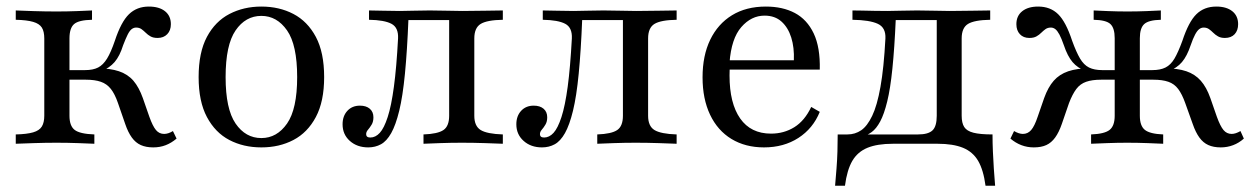

<svg xmlns="http://www.w3.org/2000/svg" viewBox="-20 -447 3902 597"><path d="M456.5 11.3Q433.9 11.3 417.7 4Q401.6 -3.2 389.9 -19.4Q378.2 -35.5 369.4 -61.3L346.8 -126.6Q337.1 -154.8 324.6 -170.6Q312.1 -186.3 293.5 -192.7Q275 -199.2 246.8 -199.2H186.3V-229H244.4Q269.4 -229 285.1 -237.1Q300.8 -245.2 312.9 -264.9Q325 -284.7 337.1 -320.2Q356.5 -379 381 -402.8Q405.6 -426.6 442.7 -426.6Q475 -426.6 493.1 -412.1Q511.3 -397.6 511.3 -371.8Q511.3 -352.4 500 -340.7Q488.7 -329 470.2 -329Q456.5 -329 448 -333.9Q439.5 -338.7 433.1 -345.2Q426.6 -351.6 419.8 -356.5Q412.9 -361.3 403.2 -361.3Q396 -361.3 389.5 -356.5Q383.1 -351.6 377 -339.5Q371 -327.4 362.9 -306.5Q352.4 -272.6 336.3 -254Q320.2 -235.5 295.2 -225.8L280.6 -234.7Q322.6 -234.7 350 -225.4Q377.4 -216.1 394.8 -196Q412.1 -175.8 424.2 -141.9L444.4 -83.9Q454.8 -54.8 464.9 -42.7Q475 -30.6 490.3 -30.6Q503.2 -30.6 517.7 -39.5L529 -16.1Q512.9 -2.4 495.2 4.4Q477.4 11.3 456.5 11.3ZM29 0V-29Q63.7 -29.8 83.1 -35.5Q102.4 -41.1 110.1 -53.6Q117.7 -66.1 117.7 -87.1V-327.4Q117.7 -349.2 110.1 -361.3Q102.4 -373.4 83.1 -379Q63.7 -384.7 29 -385.5V-414.5Q47.6 -413.7 83.9 -412.5Q120.2 -411.3 155.6 -411.3Q188.7 -411.3 219.4 -412.5Q250 -413.7 266.1 -414.5V-385.5Q225 -384.7 210.5 -372.2Q196 -359.7 196 -327.4V-87.1Q196 -55.6 212.1 -43.1Q228.2 -30.6 273.4 -29V0Q256.5 -0.8 223 -2Q189.5 -3.2 155.6 -3.2Q121 -3.2 85.1 -2Q49.2 -0.8 29 0Z M792.7 11.3Q737.1 11.3 693.1 -11.7Q649.2 -34.7 623.4 -83.1Q597.6 -131.5 597.6 -207.3Q597.6 -283.9 623.4 -332.3Q649.2 -380.6 693.5 -403.6Q737.9 -426.6 792.7 -426.6Q848.4 -426.6 892.3 -403.6Q936.3 -380.6 962.1 -332.3Q987.9 -283.9 987.9 -207.3Q987.9 -131.5 962.1 -83.1Q936.3 -34.7 892.3 -11.7Q848.4 11.3 792.7 11.3ZM792.7 -17.7Q841.1 -17.7 872.6 -62.9Q904 -108.1 904 -207.3Q904 -307.3 872.6 -352.4Q841.1 -397.6 792.7 -397.6Q743.5 -397.6 712.5 -352.4Q681.5 -307.3 681.5 -207.3Q681.5 -108.1 712.5 -62.9Q743.5 -17.7 792.7 -17.7Z M1125 11.3Q1090.3 11.3 1067.7 -8.9Q1045.2 -29 1045.2 -60.5Q1045.2 -86.3 1060.1 -102.4Q1075 -118.5 1099.2 -118.5Q1118.5 -118.5 1129.8 -108.9Q1141.1 -99.2 1141.1 -82.3Q1141.1 -68.5 1135.5 -59.3Q1129.8 -50 1124.2 -43.5Q1118.5 -37.1 1118.5 -29.8Q1118.5 -19.4 1131.5 -19.4Q1147.6 -19.4 1160.9 -33.9Q1174.2 -48.4 1185.5 -83.1Q1196.8 -117.7 1204.8 -177.4Q1212.9 -237.1 1217.7 -327.4Q1219.4 -361.3 1197.2 -373Q1175 -384.7 1127.4 -385.5V-414.5Q1143.5 -414.5 1170.2 -413.7Q1196.8 -412.9 1223.4 -412.9Q1241.9 -412.9 1264.9 -413.7Q1287.9 -414.5 1316.1 -414.5Q1346 -414.5 1369.8 -413.7Q1393.5 -412.9 1417.7 -412.9Q1453.2 -412.9 1489.1 -413.7Q1525 -414.5 1543.5 -414.5V-385.5Q1494.4 -384.7 1474.6 -372.6Q1454.8 -360.5 1454.8 -327.4V-87.1Q1454.8 -54.8 1474.6 -42.7Q1494.4 -30.6 1543.5 -29V0Q1525 -0.8 1488.3 -2Q1451.6 -3.2 1416.1 -3.2Q1382.3 -3.2 1348 -2Q1313.7 -0.8 1296.8 0V-29Q1341.1 -30.6 1358.9 -42.7Q1376.6 -54.8 1376.6 -87.1V-387.9L1379.8 -384.7H1244.4L1250 -387.9Q1246 -287.9 1239.1 -217.7Q1232.3 -147.6 1221.4 -102.8Q1210.5 -58.1 1196.4 -33.1Q1182.3 -8.1 1164.5 1.6Q1146.8 11.3 1125 11.3Z M1665.3 11.3Q1630.6 11.3 1608.1 -8.9Q1585.5 -29 1585.5 -60.5Q1585.5 -86.3 1600.4 -102.4Q1615.3 -118.5 1639.5 -118.5Q1658.9 -118.5 1670.2 -108.9Q1681.5 -99.2 1681.5 -82.3Q1681.5 -68.5 1675.8 -59.3Q1670.2 -50 1664.5 -43.5Q1658.9 -37.1 1658.9 -29.8Q1658.9 -19.4 1671.8 -19.4Q1687.9 -19.4 1701.2 -33.9Q1714.5 -48.4 1725.8 -83.1Q1737.1 -117.7 1745.2 -177.4Q1753.2 -237.1 1758.1 -327.4Q1759.7 -361.3 1737.5 -373Q1715.3 -384.7 1667.7 -385.5V-414.5Q1683.9 -414.5 1710.5 -413.7Q1737.1 -412.9 1763.7 -412.9Q1782.3 -412.9 1805.2 -413.7Q1828.2 -414.5 1856.5 -414.5Q1886.3 -414.5 1910.1 -413.7Q1933.9 -412.9 1958.1 -412.9Q1993.5 -412.9 2029.4 -413.7Q2065.3 -414.5 2083.9 -414.5V-385.5Q2034.7 -384.7 2014.9 -372.6Q1995.2 -360.5 1995.2 -327.4V-87.1Q1995.2 -54.8 2014.9 -42.7Q2034.7 -30.6 2083.9 -29V0Q2065.3 -0.8 2028.6 -2Q1991.9 -3.2 1956.5 -3.2Q1922.6 -3.2 1888.3 -2Q1854 -0.8 1837.1 0V-29Q1881.5 -30.6 1899.2 -42.7Q1916.9 -54.8 1916.9 -87.1V-387.9L1920.2 -384.7H1784.7L1790.3 -387.9Q1786.3 -287.9 1779.4 -217.7Q1772.6 -147.6 1761.7 -102.8Q1750.8 -58.1 1736.7 -33.1Q1722.6 -8.1 1704.8 1.6Q1687.1 11.3 1665.3 11.3Z M2355.6 11.3Q2297.6 11.3 2254.4 -14.9Q2211.3 -41.1 2187.9 -90.3Q2164.5 -139.5 2164.5 -206.5Q2164.5 -274.2 2188.3 -323.4Q2212.1 -372.6 2256 -399.6Q2300 -426.6 2361.3 -426.6Q2413.7 -426.6 2451.6 -406.5Q2489.5 -386.3 2510.1 -343.1Q2530.6 -300 2529 -230.6H2216.1L2215.3 -259.7H2448.4Q2450 -299.2 2440.3 -330.2Q2430.6 -361.3 2410.1 -379.8Q2389.5 -398.4 2357.3 -398.4Q2316.1 -398.4 2285.1 -362.9Q2254 -327.4 2248.4 -252.4L2250 -250.8Q2249.2 -241.9 2248.8 -232.3Q2248.4 -222.6 2248.4 -212.1Q2248.4 -125.8 2281.5 -78.6Q2314.5 -31.5 2377.4 -31.5Q2417.7 -31.5 2450 -51.6Q2482.3 -71.8 2502.4 -114.5L2529 -99.2Q2508.1 -47.6 2462.5 -18.1Q2416.9 11.3 2355.6 11.3Z M2576.6 130.6Q2579 104 2581 77.4Q2583.1 50.8 2583.9 24.2Q2584.7 -2.4 2584.7 -29H2834.7Q2866.1 -29 2879.4 -41.5Q2892.7 -54 2892.7 -87.1V-387.9L2895.2 -384.7H2759.7L2765.3 -387.9Q2761.3 -296.8 2754.8 -233.9Q2748.4 -171 2738.7 -131.5Q2729 -91.9 2716.9 -69.4Q2704.8 -46.8 2690.3 -36.3Q2675.8 -25.8 2658.9 -21.8L2615.3 -29Q2638.7 -29 2657.7 -41.9Q2676.6 -54.8 2691.9 -86.7Q2707.3 -118.5 2717.7 -177Q2728.2 -235.5 2733.1 -327.4Q2734.7 -361.3 2709.3 -373Q2683.9 -384.7 2630.6 -385.5V-414.5Q2642.7 -414.5 2660.5 -414.1Q2678.2 -413.7 2698.8 -413.3Q2719.4 -412.9 2738.7 -412.9Q2758.1 -412.9 2780.6 -413.7Q2803.2 -414.5 2831.5 -414.5Q2861.3 -414.5 2885.1 -413.7Q2908.9 -412.9 2933.1 -412.9Q2968.5 -412.9 3004.4 -413.7Q3040.3 -414.5 3058.9 -414.5V-385.5Q3009.7 -384.7 2989.9 -372.6Q2970.2 -360.5 2970.2 -327.4V-87.1Q2970.2 -64.5 2978.2 -52Q2986.3 -39.5 3006.9 -34.3Q3027.4 -29 3066.1 -29Q3066.1 -2.4 3067.3 24.2Q3068.5 50.8 3070.2 77.4Q3071.8 104 3074.2 130.6H3044.4Q3037.9 81.5 3021.4 53.2Q3004.8 25 2974.2 12.5Q2943.5 0 2895.2 0H2756.5Q2708.1 0 2677.4 12.5Q2646.8 25 2630.2 53.2Q2613.7 81.5 2607.3 130.6Z M3775.8 11.3Q3753.2 11.3 3737.1 4Q3721 -3.2 3709.3 -19.4Q3697.6 -35.5 3688.7 -61.3L3665.3 -126.6Q3655.6 -154 3643.5 -170.2Q3631.5 -186.3 3612.9 -192.7Q3594.4 -199.2 3566.1 -199.2H3506.5V-229H3562.9Q3587.9 -229 3604 -237.1Q3620.2 -245.2 3631.9 -264.9Q3643.5 -284.7 3656.5 -320.2Q3675.8 -379 3700 -402.8Q3724.2 -426.6 3762.1 -426.6Q3793.5 -426.6 3811.7 -412.1Q3829.8 -397.6 3829.8 -371.8Q3829.8 -352.4 3819 -340.7Q3808.1 -329 3788.7 -329Q3775.8 -329 3767.3 -333.9Q3758.9 -338.7 3752.4 -345.2Q3746 -351.6 3739.1 -356.5Q3732.3 -361.3 3722.6 -361.3Q3715.3 -361.3 3708.9 -356.5Q3702.4 -351.6 3696 -339.5Q3689.5 -327.4 3682.3 -306.5Q3671 -272.6 3655.2 -254Q3639.5 -235.5 3613.7 -225.8L3600 -234.7Q3641.9 -234.7 3669 -225.4Q3696 -216.1 3713.7 -196Q3731.5 -175.8 3743.5 -141.9L3763.7 -83.9Q3774.2 -54.8 3784.3 -42.7Q3794.4 -30.6 3809.7 -30.6Q3821.8 -30.6 3837.1 -39.5L3847.6 -16.1Q3832.3 -2.4 3814.1 4.4Q3796 11.3 3775.8 11.3ZM3194.4 11.3Q3174.2 11.3 3156 4.4Q3137.9 -2.4 3121.8 -16.1L3133.1 -39.5Q3148.4 -30.6 3160.5 -30.6Q3175.8 -30.6 3186.3 -42.7Q3196.8 -54.8 3206.5 -83.9L3226.6 -141.9Q3238.7 -175.8 3256.5 -196Q3274.2 -216.1 3301.6 -225.4Q3329 -234.7 3370.2 -234.7L3356.5 -225.8Q3330.6 -235.5 3314.9 -254Q3299.2 -272.6 3287.9 -306.5Q3280.6 -327.4 3274.2 -339.5Q3267.7 -351.6 3261.3 -356.5Q3254.8 -361.3 3247.6 -361.3Q3237.9 -361.3 3231 -356.5Q3224.2 -351.6 3217.7 -345.2Q3211.3 -338.7 3202.8 -333.9Q3194.4 -329 3180.6 -329Q3162.1 -329 3151.2 -340.7Q3140.3 -352.4 3140.3 -371.8Q3140.3 -397.6 3158.5 -412.1Q3176.6 -426.6 3208.1 -426.6Q3246 -426.6 3270.2 -402.8Q3294.4 -379 3313.7 -320.2Q3326.6 -284.7 3338.3 -264.9Q3350 -245.2 3366.1 -237.1Q3382.3 -229 3407.3 -229H3463.7V-199.2H3404Q3375.8 -199.2 3357.3 -192.7Q3338.7 -186.3 3326.6 -170.2Q3314.5 -154 3304 -126.6L3281.5 -61.3Q3272.6 -35.5 3260.9 -19.4Q3249.2 -3.2 3233.5 4Q3217.7 11.3 3194.4 11.3ZM3372.6 0V-29Q3414.5 -30.6 3430.2 -43.1Q3446 -55.6 3446 -87.1V-328.2Q3446 -359.7 3432.7 -372.2Q3419.4 -384.7 3380.6 -385.5V-414.5Q3396 -413.7 3425.8 -412.5Q3455.6 -411.3 3485.5 -411.3Q3516.1 -411.3 3545.6 -412.5Q3575 -413.7 3589.5 -414.5V-385.5Q3551.6 -384.7 3537.9 -372.2Q3524.2 -359.7 3524.2 -328.2V-87.1Q3524.2 -55.6 3539.9 -43.1Q3555.6 -30.6 3596.8 -29V0Q3580.6 -0.8 3548.8 -2Q3516.9 -3.2 3484.7 -3.2Q3454.8 -3.2 3422.6 -2Q3390.3 -0.8 3372.6 0Z"/></svg>

Font: Playfair
Style: Regular
Weight: 400
Designer: Claus Eggers Sørensen
Foundry: Claus Eggers Sørensen
Version: Version 2.001;gftools[0.9.30]